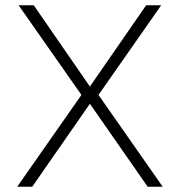

<svg xmlns="http://www.w3.org/2000/svg" viewBox="-20 -710 684 730"><path d="M45.4 0 289.6 -349.1 50.8 -689.9H108.4L321.8 -380.9L535.6 -689.9H592.8L354.5 -349.1L598.6 0H541.5L321.8 -315.4L102.5 0Z"/></svg>

Font: HK Grotesk Light Legacy
Style: Regular
Weight: 300
Designer: Alfredo Marco Pradil
Foundry: Hanken Design Co.
Version: Version 2.022;PS 002.022;hotconv 1.0.88;makeotf.lib2.5.64775